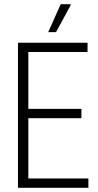

<svg xmlns="http://www.w3.org/2000/svg" viewBox="-20 -888 464 908"><path d="M65 0V-686H394V-642H114V-373H365V-329H114V-44H398V0ZM208 -736 267 -868H314L315 -865L245 -736Z"/></svg>

Font: Archivo ExtraCondensed Thin
Style: Regular
Weight: 250
Width: 2
Designer: Hector Gatti
Foundry: Omnibus-Type
Version: Version 2.001